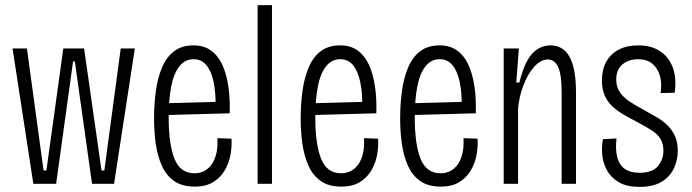

<svg xmlns="http://www.w3.org/2000/svg" viewBox="-20 -717 2701 749"><path d="M110 0 29 -528H85L150 -52H161L227 -528H308L376 -52H387L451 -528H506L425 0H339L272 -477H265L199 0Z M740 11Q690 11 659 -11Q628 -33 611 -71.5Q594 -110 587.5 -157Q581 -204 581 -255Q581 -311 588 -362Q595 -413 612 -453.5Q629 -494 659 -517Q689 -540 735 -540Q775 -540 802.5 -520.5Q830 -501 846.5 -466Q863 -431 870.5 -382Q878 -333 876 -275L619 -268V-314L841 -320L821 -301Q822 -357 813 -398.5Q804 -440 785 -463Q766 -486 735 -486Q702 -486 680 -458.5Q658 -431 648 -380Q638 -329 638 -258Q638 -155 660.5 -98Q683 -41 739 -41Q760 -41 777 -50Q794 -59 806 -76Q818 -93 824 -118.5Q830 -144 828 -178L883 -176Q885 -145 879 -112.5Q873 -80 856.5 -52Q840 -24 811.5 -6.5Q783 11 740 11Z M985 0V-697H1041V0Z M1312 11Q1262 11 1231 -11Q1200 -33 1183 -71.5Q1166 -110 1159.5 -157Q1153 -204 1153 -255Q1153 -311 1160 -362Q1167 -413 1184 -453.5Q1201 -494 1231 -517Q1261 -540 1307 -540Q1347 -540 1374.5 -520.5Q1402 -501 1418.5 -466Q1435 -431 1442.5 -382Q1450 -333 1448 -275L1191 -268V-314L1413 -320L1393 -301Q1394 -357 1385 -398.5Q1376 -440 1357 -463Q1338 -486 1307 -486Q1274 -486 1252 -458.5Q1230 -431 1220 -380Q1210 -329 1210 -258Q1210 -155 1232.5 -98Q1255 -41 1311 -41Q1332 -41 1349 -50Q1366 -59 1378 -76Q1390 -93 1396 -118.5Q1402 -144 1400 -178L1455 -176Q1457 -145 1451 -112.5Q1445 -80 1428.5 -52Q1412 -24 1383.5 -6.5Q1355 11 1312 11Z M1700 11Q1650 11 1619 -11Q1588 -33 1571 -71.5Q1554 -110 1547.5 -157Q1541 -204 1541 -255Q1541 -311 1548 -362Q1555 -413 1572 -453.5Q1589 -494 1619 -517Q1649 -540 1695 -540Q1735 -540 1762.5 -520.5Q1790 -501 1806.5 -466Q1823 -431 1830.5 -382Q1838 -333 1836 -275L1579 -268V-314L1801 -320L1781 -301Q1782 -357 1773 -398.5Q1764 -440 1745 -463Q1726 -486 1695 -486Q1662 -486 1640 -458.5Q1618 -431 1608 -380Q1598 -329 1598 -258Q1598 -155 1620.5 -98Q1643 -41 1699 -41Q1720 -41 1737 -50Q1754 -59 1766 -76Q1778 -93 1784 -118.5Q1790 -144 1788 -178L1843 -176Q1845 -145 1839 -112.5Q1833 -80 1816.5 -52Q1800 -24 1771.5 -6.5Q1743 11 1700 11Z M1945 0V-358V-528H2004L1994 -395H2006Q2018 -445 2035 -477Q2052 -509 2075.5 -524.5Q2099 -540 2127 -540Q2178 -540 2202.5 -494Q2227 -448 2227 -357V0H2171V-359Q2171 -425 2157.5 -455Q2144 -485 2117 -485Q2089 -485 2063.5 -456Q2038 -427 2021.5 -383Q2005 -339 2001 -294V0Z M2475 12Q2427 12 2397 -4.5Q2367 -21 2350.5 -48Q2334 -75 2330 -108Q2326 -141 2332 -174L2385 -177Q2380 -133 2388 -103Q2396 -73 2417.5 -58Q2439 -43 2475 -43Q2525 -43 2546.5 -69Q2568 -95 2568 -129Q2568 -157 2556 -176Q2544 -195 2520 -210Q2496 -225 2462 -243Q2435 -257 2411 -271Q2387 -285 2368 -303Q2349 -321 2338.5 -345.5Q2328 -370 2328 -403Q2328 -444 2344.5 -475Q2361 -506 2393 -523Q2425 -540 2470 -540Q2520 -540 2554 -518Q2588 -496 2604 -455Q2620 -414 2612 -355L2557 -354Q2563 -393 2554 -422.5Q2545 -452 2524 -469Q2503 -486 2469 -486Q2432 -486 2408 -465.5Q2384 -445 2384 -407Q2384 -377 2398.5 -356.5Q2413 -336 2437.5 -320Q2462 -304 2492 -288Q2519 -273 2543 -259Q2567 -245 2585 -227Q2603 -209 2613.5 -185Q2624 -161 2624 -128Q2624 -92 2608.5 -59.5Q2593 -27 2560.5 -7.5Q2528 12 2475 12Z"/></svg>

Font: Bricolage Grotesque 24pt Condensed ExtraLight
Style: Regular
Weight: 250
Width: 3
Designer: Mathieu Triay
Foundry: Atelier Triay
Version: Version 1.001;gftools[0.9.33.dev8+g029e19f]